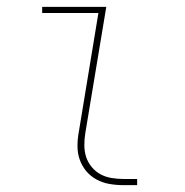

<svg xmlns="http://www.w3.org/2000/svg" viewBox="-20 -540 540 560"><path d="M340 0Q319 0 299 -3.5Q279 -7 261.5 -16.5Q244 -26 231.5 -41Q219 -56 212.5 -74.5Q206 -93 206 -114Q206 -135 210 -156L267 -502H103V-520H290L229 -153Q226 -135 226 -117Q226 -99 231 -83Q236 -67 247 -53.5Q258 -40 272.5 -32Q287 -24 304.5 -21Q322 -18 340 -18H380V0Z"/></svg>

Font: Iosevka SS04 Thin
Style: Italic
Weight: 100
Italic angle: -9°
Monospace: yes
Designer: Belleve Invis
Foundry: Belleve Invis
Version: Version 19.0.0; ttfautohint (v1.8.4)